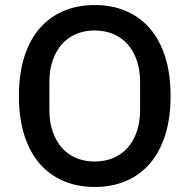

<svg xmlns="http://www.w3.org/2000/svg" viewBox="-20 -730 752 762"><path d="M356 12Q288 12 232.5 -11.5Q177 -35 137.5 -80.5Q98 -126 76.5 -193.5Q55 -261 55 -349Q55 -437 76.5 -504.5Q98 -572 137.5 -617.5Q177 -663 232.5 -686.5Q288 -710 356 -710Q424 -710 479.5 -686.5Q535 -663 574.5 -617.5Q614 -572 635.5 -504.5Q657 -437 657 -349Q657 -261 635.5 -193.5Q614 -126 574.5 -80.5Q535 -35 479.5 -11.5Q424 12 356 12ZM356 -89Q396 -89 429.5 -103Q463 -117 486.5 -143.5Q510 -170 523 -208Q536 -246 536 -294V-404Q536 -452 523 -490Q510 -528 486.5 -554.5Q463 -581 429.5 -595Q396 -609 356 -609Q315 -609 282 -595Q249 -581 225.5 -554.5Q202 -528 189 -490Q176 -452 176 -404V-294Q176 -246 189 -208Q202 -170 225.5 -143.5Q249 -117 282 -103Q315 -89 356 -89Z"/></svg>

Font: IBMPlexSans-Medium
Style: Regular
Weight: 500
Designer: Mike Abbink, Paul van der Laan, Pieter van Rosmalen
Foundry: Bold Monday
Version: Version 3.1